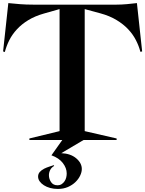

<svg xmlns="http://www.w3.org/2000/svg" viewBox="-20 -905 939 1241"><path d="M353.8 316.2Q327.5 316.2 304.4 310Q281.2 303.8 263.8 292.5Q246.2 281.2 236.2 266.9Q226.2 252.5 226.2 236.2Q226.2 218.8 237.5 206.2Q248.8 193.8 265 185.6Q281.2 177.5 298.8 171.9Q316.2 166.2 327.5 162.5L330 167.5Q312.5 177.5 304.4 193.8Q296.2 210 296.2 227.5Q296.2 251.2 310 271.9Q323.8 292.5 351.2 292.5Q367.5 292.5 378.8 285Q390 277.5 397.5 266.2Q405 255 408.1 241.9Q411.2 228.8 411.2 216.2Q411.2 181.2 386.2 148.8Q361.2 116.2 312.5 98.8L382.5 0H170V-10L365 -57.5V-846.2L263.8 -817.5Q206.2 -801.2 163.1 -775Q120 -748.8 89.4 -715.6Q58.8 -682.5 40 -645Q21.2 -607.5 11.2 -568.8L0 -572.5L33.8 -885Q71.2 -881.2 109.4 -878.1Q147.5 -875 195 -875H732.5Q765 -875 798.8 -878.1Q832.5 -881.2 865 -885L898.8 -572.5L887.5 -570Q877.5 -608.8 858.1 -646.2Q838.8 -683.8 808.1 -716.2Q777.5 -748.8 733.1 -775.6Q688.8 -802.5 628.8 -818.8L527.5 -846.2V-57.5L733.8 -10V0H520L376.2 85Q436.2 87.5 472.5 118.1Q508.8 148.8 508.8 187.5Q508.8 207.5 498.1 230Q487.5 252.5 467.5 271.9Q447.5 291.2 418.8 303.8Q390 316.2 353.8 316.2Z"/></svg>

Font: Equateur
Style: Regular
Weight: 400
Designer: Ange Degheest & Eugénie Bidaut
Foundry: Velvetyne Type Foundry
Version: Version 1.000;FEAKit 1.0